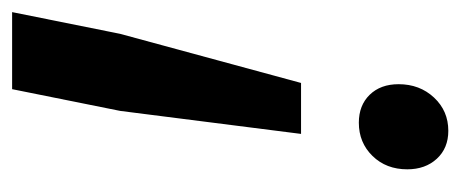

<svg xmlns="http://www.w3.org/2000/svg" viewBox="-236 -496 742 309"><g transform="rotate(-90 134.5 -342.0)"><path d="M269 -693 234 -519 155 -228H73L110 -519L145 -693ZM153 -71Q153 -37 131.5 -14Q110 9 78 9Q50 9 33 -9.5Q16 -28 16 -57Q16 -91 37.5 -113Q59 -135 91 -135Q119 -135 136 -117.5Q153 -100 153 -71Z"/></g></svg>

Font: Gontserrat Medium
Style: Italic
Weight: 500
Italic angle: -11.3°
Designer: Julieta Ulanovsky
Foundry: Julieta Ulanovsky
Version: Version 6.001